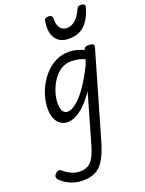

<svg xmlns="http://www.w3.org/2000/svg" viewBox="-327 -953 1179 1565"><g transform="rotate(-20 262.5 -170.0)"><path d="M108 507Q60 507 15 490Q-30 473 -67 441Q-88 424 -91 408Q-94 392 -75 375Q-59 359 -46.5 361Q-34 363 -17 378Q9 400 43 414.5Q77 429 114 429Q155 429 183.5 412.5Q212 396 232.5 359.5Q253 323 271 261L393 -164Q351 -103 310.5 -63Q270 -23 231.5 -3Q193 17 157 17Q121 17 94 -2Q67 -21 52.5 -56.5Q38 -92 38 -140Q38 -187 51.5 -239Q65 -291 92 -340.5Q119 -390 158 -430.5Q197 -471 247 -495Q297 -519 359 -519Q389 -519 422 -511Q455 -503 486 -488V-491Q491 -505 501 -510Q511 -515 529 -515Q559 -515 568 -506Q577 -497 571 -477L356 265Q327 362 293 414.5Q259 467 214.5 487Q170 507 108 507ZM183 -63Q219 -63 263 -99Q307 -135 356 -205Q405 -275 454 -377L466 -416Q431 -431 402 -435.5Q373 -440 348 -440Q307 -440 272.5 -421.5Q238 -403 211.5 -372Q185 -341 166.5 -303Q148 -265 138.5 -226.5Q129 -188 129 -155Q129 -128 135 -107Q141 -86 153.5 -74.5Q166 -63 183 -63ZM398 -618Q321 -618 284.5 -670.5Q248 -723 263 -819Q265 -833 274 -840Q283 -847 300 -847Q317 -847 326 -839Q335 -831 335 -819Q332 -765 353 -735.5Q374 -706 412 -706Q456 -706 489.5 -739Q523 -772 541 -815Q548 -833 556.5 -839Q565 -845 580 -845Q600 -845 609.5 -836Q619 -827 614 -813Q593 -742 563 -699.5Q533 -657 493 -637.5Q453 -618 398 -618Z"/></g></svg>

Font: Playwrite AU SA
Style: Regular
Weight: 400
Designer: Veronika Burian, José Scaglione
Foundry: TypeTogether
Version: Version 1.002